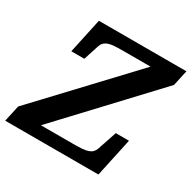

<svg xmlns="http://www.w3.org/2000/svg" viewBox="-192 -866 1019 1022"><g transform="rotate(30 318.0 -355.0)"><path d="M80 -74H341Q371 -74 393.5 -75.5Q416 -77 431 -82Q446 -87 455 -96Q464 -105 469 -118L509 -237H590L539 0H-34L-12 -100L527 -673L545 -636H318Q291 -636 270 -634.5Q249 -633 234.5 -628Q220 -623 211 -614.5Q202 -606 197 -592L166 -496H86L132 -710H670L649 -614L96 -24Z"/></g></svg>

Font: Roboto Serif SemiBold
Style: Italic
Weight: 600
Italic angle: -10°
Version: Version 1.007